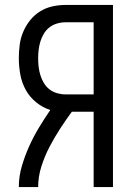

<svg xmlns="http://www.w3.org/2000/svg" viewBox="-20 -755 540 775"><path d="M56 0Q56 -43 68 -84Q80 -125 97.5 -164Q115 -203 137 -239.5Q159 -276 183 -311Q152 -321 126 -342Q100 -363 84 -392Q68 -421 62 -454Q56 -487 56 -520Q56 -547 59.5 -574Q63 -601 73.5 -626Q84 -651 101 -672.5Q118 -694 141 -708.5Q164 -723 190.5 -729Q217 -735 244 -735H436V0H358V-304H270Q245 -270 222 -234.5Q199 -199 179.5 -161.5Q160 -124 147 -83Q134 -42 134 0ZM244 -374H358V-665H244Q227 -665 210 -660Q193 -655 179.5 -644.5Q166 -634 157 -619Q148 -604 143 -587.5Q138 -571 136 -554Q134 -537 134 -520Q134 -502 136 -485Q138 -468 143 -451.5Q148 -435 157 -420Q166 -405 179.5 -394.5Q193 -384 210 -379Q227 -374 244 -374Z"/></svg>

Font: Iosevka Term Curly
Style: Regular
Weight: 400
Designer: Belleve Invis
Foundry: Belleve Invis
Version: Version 32.3.0